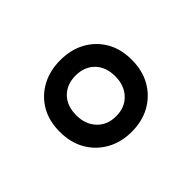

<svg xmlns="http://www.w3.org/2000/svg" viewBox="-73 -1112 584 584"><g transform="rotate(-45 219.0 -820.0)"><path d="M219 -666Q174 -666 139 -685.5Q104 -705 84 -739.5Q64 -774 64 -821Q64 -868 84 -902Q104 -936 139 -955Q174 -974 219 -974Q265 -974 299.5 -955Q334 -936 354 -902Q374 -868 374 -821Q374 -774 354 -739.5Q334 -705 299.5 -685.5Q265 -666 219 -666ZM219 -733Q257 -733 280 -757.5Q303 -782 303 -821Q303 -861 280 -884.5Q257 -908 219 -908Q181 -908 158 -884.5Q135 -861 135 -821Q135 -782 158 -757.5Q181 -733 219 -733Z"/></g></svg>

Font: Playwrite IT Trad
Style: Regular
Weight: 400
Designer: Veronika Burian, José Scaglione
Foundry: TypeTogether
Version: Version 1.002